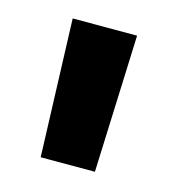

<svg xmlns="http://www.w3.org/2000/svg" viewBox="-57 -749 345 383"><g transform="rotate(15 115.0 -558.0)"><path d="M59 -416 49 -700H182L171 -416Z"/></g></svg>

Font: MOST Montserrat
Style: Bold
Weight: 700
Designer: Julieta Ulanovsky
Foundry: Julieta Ulanovsky
Version: Version 8.000;March 11, 2024;FontCreator 15.0.0.2926 64-bit